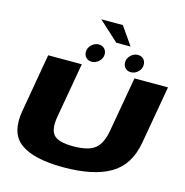

<svg xmlns="http://www.w3.org/2000/svg" viewBox="-137 -1118 1203 1249"><g transform="rotate(15 464.0 -493.0)"><path d="M401 3.5Q603 3.5 715.8 -62.5Q828.5 -128.5 856 -284L924.5 -675H698.5L633.5 -305Q618 -216.5 573.5 -180.8Q529 -145 427.5 -145Q327 -145 295.2 -181Q263.5 -217 279 -305L344 -675H117.5L49.5 -284Q21.5 -128.5 110.8 -62.5Q200 3.5 401 3.5ZM401.5 -707.5Q427.5 -707.5 449.2 -727.8Q471 -748 471 -775.5Q471 -798.5 456 -813.5Q441 -828.5 418.5 -828.5Q391.5 -828.5 370 -808Q348.5 -787.5 348.5 -760Q348.5 -737.5 363 -722.5Q377.5 -707.5 401.5 -707.5ZM664.5 -707.5Q692 -707.5 713 -727.8Q734 -748 734 -775.5Q734 -798.5 719.8 -813.5Q705.5 -828.5 681.5 -828.5Q655 -828.5 633.8 -808Q612.5 -787.5 612.5 -760Q612.5 -737.5 627.2 -722.5Q642 -707.5 664.5 -707.5ZM524.5 -868.5H620.5L536 -990.5H390.5Z"/></g></svg>

Font: Anybody Expanded ExtraBold
Style: Italic
Weight: 800
Width: 7
Italic angle: -10°
Version: Version 1.113;gftools[0.9.25]